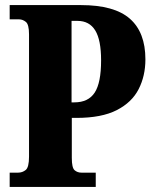

<svg xmlns="http://www.w3.org/2000/svg" viewBox="-20 -734 593 754"><path d="M18 0V-56H51Q68 -56 81 -66.5Q94 -77 94 -119V-599Q94 -638 81.5 -648Q69 -658 55 -658H18V-714H298Q429 -714 490 -660.5Q551 -607 551 -501Q551 -436 524.5 -384Q498 -332 438.5 -301.5Q379 -271 280 -271H262V-114Q262 -75 273 -65.5Q284 -56 300 -56H356V0ZM272 -332Q327 -332 352 -370.5Q377 -409 377 -497Q377 -577 354 -614.5Q331 -652 284 -652H261V-332Z"/></svg>

Font: Noto Serif Bengali ExtraCondensed Black
Style: Regular
Weight: 900
Width: 2
Designer: Juan Bruce, Universal Thirst, Indian Type Foundry and the Monotype Design Team.
Foundry: Monotype Imaging Inc.
Version: Version 2.003; ttfautohint (v1.8.4.7-5d5b)